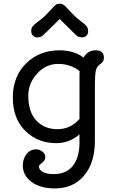

<svg xmlns="http://www.w3.org/2000/svg" viewBox="-20 -783 623 1060"><path d="M418.9 -126.5V-376Q418.9 -383.3 419.9 -390.1Q369.6 -430.2 301.8 -430.2Q233.9 -430.2 185.1 -377Q136.2 -323.7 136.2 -254.4Q136.2 -164.6 180.7 -117.2Q225.1 -69.8 297.4 -69.8Q369.6 -69.8 418.9 -126.5ZM440.9 -464.8Q463.9 -505.4 508.8 -505.4Q553.7 -505.4 553.7 -462.9Q553.7 -442.4 533.9 -429.4Q514.2 -416.5 509 -393.3Q503.9 -370.1 503.9 -304.7V-4.4Q503.9 116.2 443.8 186.8Q383.8 257.3 283.7 257.3Q201.7 257.3 153.8 221.2Q106 185.1 106 131.8Q106 93.8 126.5 67.6Q147 41.5 179.2 41.5Q198.2 41.5 214.1 54.2Q230 66.9 230 81.5Q230 96.2 225.1 102.5Q220.2 108.9 214.6 114.3Q209 119.6 202.1 124.3Q195.3 128.9 195.3 136.7Q195.3 154.8 216.6 166.5Q237.8 178.2 276.4 178.2Q346.2 178.2 382.6 132.1Q418.9 85.9 418.9 2V-41.5Q364.7 7.3 289.1 7.3Q188.5 7.3 119.6 -60.5Q50.8 -128.4 50.8 -244.4Q50.8 -360.4 124 -432.9Q197.3 -505.4 310.1 -505.4Q367.7 -505.4 414.1 -482.4Q429.2 -475.1 440.9 -464.8ZM350.6 -738.3Q393.6 -689.9 425.3 -666.7Q457 -643.6 461.9 -632.3Q466.8 -621.1 466.8 -608.2Q466.8 -595.2 456.8 -585.9Q446.8 -576.7 435.8 -576.7Q424.8 -576.7 416.3 -579.1Q407.7 -581.5 393.6 -595.2L309.6 -678.2Q221.7 -590.3 214.1 -585.2Q206.5 -580.1 200.2 -578.4Q193.8 -576.7 183.1 -576.7Q172.4 -576.7 162.4 -585.9Q152.3 -595.2 152.3 -611.6Q152.3 -627.9 161.4 -638.9Q170.4 -649.9 197.5 -669.4Q224.6 -689 254.4 -722.2Q284.2 -755.4 291.7 -759Q299.3 -762.7 314 -762.7Q328.6 -762.7 350.6 -738.3Z"/></svg>

Font: Oldenburg
Style: Regular
Weight: 400
Designer: Nicole Fally
Foundry: Nicole Fally
Version: Version 1.001